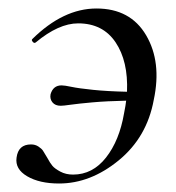

<svg xmlns="http://www.w3.org/2000/svg" viewBox="-20 -419 414 452"><path d="M207 -399Q287 -399 324 -336Q361 -273 342 -184Q326 -96 259.5 -41.5Q193 13 119 13Q73 13 44 -4Q15 -21 19 -48Q23 -79 53 -79Q63 -79 70.5 -74Q78 -69 81 -64.5Q84 -60 91 -48Q98 -35 103.5 -28.5Q109 -22 122 -15Q135 -8 152 -8Q198 -8 229.5 -48Q261 -88 272 -152Q276 -172 277 -182Q231 -181 197.5 -178Q164 -175 146.5 -172.5Q129 -170 123 -170Q110 -170 103.5 -178Q97 -186 99 -197Q105 -218 125 -218Q132 -218 148.5 -214.5Q165 -211 199 -207.5Q233 -204 279 -203Q282 -275 252 -319.5Q222 -364 164 -364Q118 -364 64 -319Q60 -316 56 -322Q54 -325 56 -327Q129 -399 207 -399Z"/></svg>

Font: Cormorant Infant Book
Style: Italic
Weight: 500
Italic angle: -10°
Designer: Christian Thalmann (Catharsis Fonts)
Version: Version 1.000;PS 002.000;hotconv 1.0.88;makeotf.lib2.5.64775